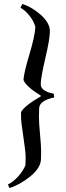

<svg xmlns="http://www.w3.org/2000/svg" viewBox="-20 -731 334 966"><path d="M108 100Q109 89 109 60.5Q109 32 97.5 -42.5Q86 -117 86 -139.5Q86 -162 86 -167Q103 -199 185 -246V-250Q110 -296 98 -329Q101 -368 128 -457.5Q155 -547 158 -595Q151 -623 129.5 -650.5Q108 -678 83 -692L92 -711Q141 -696 186 -655.5Q231 -615 231 -574Q231 -535 208 -437.5Q185 -340 185 -307Q185 -288 204 -276Q223 -264 250 -260L253 -241Q179 -225 177 -187Q176 -171 176 -141.5Q176 -112 181.5 -54Q187 4 187 32Q187 60 186 73Q183 116 130.5 158Q78 200 27 215L20 197Q47 184 72 156Q97 128 108 100Z"/></svg>

Font: Almendra
Style: Bold Italic
Weight: 700
Italic angle: -12°
Designer: Ana Sanfelippo
Foundry: Ana Sanfelippo
Version: Version 1.004